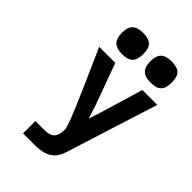

<svg xmlns="http://www.w3.org/2000/svg" viewBox="-265 -917 1130 1130"><g transform="rotate(45 300.0 -352.0)"><path d="M152 4.5H229.5Q273 4.5 291.8 -16.5Q310.5 -37.5 310.5 -81.5Q310.5 -105.5 264 -215.8Q217.5 -326 139 -501.5L108.5 -570H242.5L336 -314L362 -232H365.5L391.5 -313.5L468 -570H592L410.5 4Q398 44 376.2 66.2Q354.5 88.5 322.8 97.8Q291 107 244.5 107H152ZM144.5 -723Q144.5 -770 166 -790.5Q187.5 -811 234 -811Q281.5 -811 302 -790.8Q322.5 -770.5 322.5 -723Q322.5 -676 302 -655.2Q281.5 -634.5 234 -634.5Q187.5 -634.5 166 -655.5Q144.5 -676.5 144.5 -723ZM381.5 -723Q381.5 -770 403 -790.5Q424.5 -811 471 -811Q519 -811 539.2 -790.8Q559.5 -770.5 559.5 -723Q559.5 -676 539 -655.2Q518.5 -634.5 471 -634.5Q424.5 -634.5 403 -655.5Q381.5 -676.5 381.5 -723Z"/></g></svg>

Font: JuliaMono
Style: Bold
Weight: 700
Monospace: yes
Designer: cormullion
Foundry: corm
Version: Version 0.055; ttfautohint (v1.8.4)